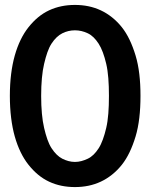

<svg xmlns="http://www.w3.org/2000/svg" viewBox="-20 -751 610 779"><path d="M550 -362C550 -425 544 -480 530 -526C516 -572 498 -611 474 -641C450 -671 421 -694 389 -709C357 -724 322 -731 284 -731C246 -731 211 -724 179 -709C147 -694 120 -671 96 -641C72 -611 53 -572 40 -526C27 -480 20 -425 20 -362C20 -299 27 -243 40 -197C53 -151 72 -112 96 -82C120 -52 147 -29 179 -14C211 1 246 8 284 8C322 8 357 1 389 -14C421 -29 450 -52 474 -82C498 -112 516 -151 530 -197C544 -243 550 -299 550 -362ZM422 -362C422 -310 419 -266 411 -232C403 -198 393 -169 380 -149C367 -129 353 -115 336 -107C319 -99 302 -94 284 -94C266 -94 249 -99 233 -107C217 -115 202 -130 189 -150C176 -170 167 -198 159 -232C151 -266 147 -310 147 -362C147 -414 151 -458 159 -492C167 -526 176 -554 189 -574C202 -594 217 -608 233 -616C249 -624 266 -628 284 -628C302 -628 319 -624 336 -616C353 -608 367 -594 380 -574C393 -554 403 -526 411 -492C419 -458 422 -414 422 -362Z"/></svg>

Font: SVN-Aleo
Style: Bold
Weight: 700
Designer: Alessio Laiso
Version: Version 1.2.2